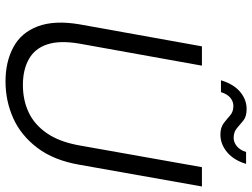

<svg xmlns="http://www.w3.org/2000/svg" viewBox="-129 -773 914 696"><g transform="rotate(90 328.0 -425.0)"><path d="M275 12Q204 12 151 -16.5Q98 -45 75.5 -105Q53 -165 68 -255L148 -700H218L138 -255Q126 -184 141 -139Q156 -94 194.5 -72.5Q233 -51 288 -51Q343 -51 387.5 -72Q432 -93 463 -138Q494 -183 507 -255L586 -700H656L577 -255Q561 -163 516 -103.5Q471 -44 408.5 -16Q346 12 275 12ZM271 -769Q285 -815 313 -838.5Q341 -862 375 -862Q402 -862 416.5 -850.5Q431 -839 444.5 -827Q458 -815 480 -815Q496 -815 510 -826.5Q524 -838 531 -860H574Q561 -816 532 -791.5Q503 -767 468 -767Q442 -767 426.5 -779Q411 -791 398 -802.5Q385 -814 364 -814Q348 -814 334.5 -803Q321 -792 314 -769Z"/></g></svg>

Font: DM Sans 10pt Light
Style: Italic
Weight: 300
Italic angle: -10°
Version: Version 4.004;gftools[0.9.30]